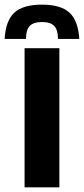

<svg xmlns="http://www.w3.org/2000/svg" viewBox="-59 -808 362 828"><path d="M122 -788Q202.5 -788 240.2 -753.8Q278 -719.5 283 -640H191Q191 -679 175 -696Q159 -713 122 -713Q85.5 -713 69.2 -696Q53 -679 53 -640H-39Q-34.5 -719.5 3.2 -753.8Q41 -788 122 -788ZM47 0V-600H197V0Z"/></svg>

Font: Big Shoulders Stencil Text Thin Black
Style: Regular
Weight: 900
Version: Version 2.001